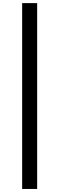

<svg xmlns="http://www.w3.org/2000/svg" viewBox="-20 -982 382 1236"><path d="M219.2 -961.9V234.4H122.6V-961.9Z"/></svg>

Font: Inter 16pt Medium
Style: Regular
Weight: 500
Version: Version 4.001;git-66647c0bb